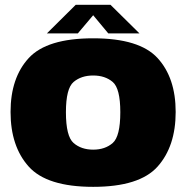

<svg xmlns="http://www.w3.org/2000/svg" viewBox="-20 -756 766 782"><path d="M359.5 5Q548 5 621.8 -77.5Q695.5 -160 695.5 -300Q695.5 -439 621.8 -519.5Q548 -600 359.5 -600Q171 -600 97 -519.5Q23 -439 23 -300Q23 -160 97 -77.5Q171 5 359.5 5ZM359.5 -146.5Q311 -146.5 279.8 -173.5Q248.5 -200.5 248.5 -299Q248.5 -396 279.8 -422.2Q311 -448.5 359.5 -448.5Q408 -448.5 439 -422.2Q470 -396 470 -299Q470 -200.5 439 -173.5Q408 -146.5 359.5 -146.5ZM171 -620H297L359.5 -694L421 -620H548L430 -736.5H288.5Z"/></svg>

Font: Anybody UltraCondensed Thin Black
Style: Regular
Weight: 900
Version: Version 1.111